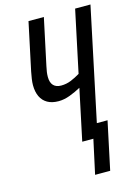

<svg xmlns="http://www.w3.org/2000/svg" viewBox="-134 -786 754 1051"><g transform="rotate(-15 243.5 -260.5)"><path d="M270 193.4 312 0H249L310.1 -289.1Q279.8 -272.5 246.6 -260Q213.4 -247.6 182.6 -247.6Q145 -247.6 119.6 -262Q94.2 -276.4 81.3 -303.5Q68.4 -330.6 68.4 -368.7Q68.4 -384.3 71.3 -403.8Q74.2 -423.3 78.1 -442.9L135.7 -713.9H222.7L166.5 -450.2Q162.6 -432.1 160.6 -418.5Q158.7 -404.8 158.7 -391.1Q158.7 -359.4 173.8 -343Q189 -326.7 217.8 -326.7Q247.1 -326.7 273.4 -337.4Q299.8 -348.1 325.7 -363.8L399.9 -713.9H486.8L352.5 -77.6H413.1L355.5 193.4Z"/></g></svg>

Font: Open Sans Condensed Medium
Style: Italic
Weight: 500
Width: 3
Italic angle: -12°
Designer: Monotype Design Team
Foundry: Monotype Imaging Inc.
Version: Version 3.000